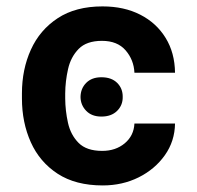

<svg xmlns="http://www.w3.org/2000/svg" viewBox="-20 -558 603 588"><path d="M294.7 9.9Q211.6 9.9 156.6 -25.9Q101.6 -61.8 74.4 -122.3Q47.2 -182.9 47.2 -256.4V-272Q47.2 -345.5 74.6 -405.9Q101.9 -466.3 156.8 -502.3Q211.6 -538.4 294 -538.4Q360.1 -538.4 409.6 -513Q459.2 -487.6 487.2 -441.9Q515.3 -396.3 516 -335.2H391.7Q389.9 -374.6 364.7 -403.8Q339.5 -432.9 292.3 -432.9Q245 -432.9 220.9 -408.2Q196.7 -383.5 188.4 -346.4Q180 -309.3 179.7 -272V-256.4Q180 -218.8 188.2 -181.8Q196.4 -144.9 220.7 -120.4Q245 -95.9 293 -95.9Q334.2 -95.9 362 -119.1Q389.9 -142.4 391.7 -179.7H516Q515.3 -125.7 484.9 -82.7Q454.5 -39.8 404.7 -14.9Q354.8 9.9 294.7 9.9ZM226.6 -261Q226.9 -286.9 244 -304.2Q261 -321.4 290.5 -321.4Q321.4 -321.4 338.8 -304.2Q356.2 -286.9 355.8 -261Q356.2 -235.8 338.6 -218.4Q321 -201 290.5 -201Q261 -201 244 -218.6Q226.9 -236.2 226.6 -261Z"/></svg>

Font: Inter UI Semi Bold
Style: Regular
Weight: 600
Designer: Rasmus Andersson
Foundry: rsms
Version: 3.2;8d6f07862